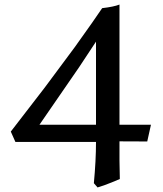

<svg xmlns="http://www.w3.org/2000/svg" viewBox="-20 -699 707 834"><path d="M387.7 96.7Q397 -1.5 397 -82.5H46.9L26.9 -127.4L174.8 -319.3Q174.8 -319.3 304.7 -494.1Q394 -618.7 423.8 -663.6Q474.1 -669.4 499 -679.2V-157.2H635.7L619.6 -84.5L499 -85V-1Q499 22.9 500.5 78.6L465.3 93.3Q429.2 107.9 403.8 115.2ZM397 -157.2V-518.1L323.7 -407.2L151.4 -157.2Z"/></svg>

Font: HeadlandOne
Style: Regular
Weight: 400
Designer: Gary Lonergan
Foundry: Sorkin Type Co.
Version: Version 1.002